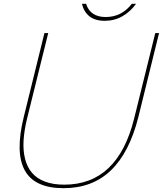

<svg xmlns="http://www.w3.org/2000/svg" viewBox="-20 -985 861 1015"><path d="M820.8 -810.1 711.9 -368.2Q664.6 -178.7 566.4 -84.5Q468.3 9.8 315.9 9.8Q162.6 9.8 110.8 -84.7Q59.1 -179.2 106 -368.2L214.8 -810.1H234.9L123 -357.9Q107.4 -293.5 104.5 -240.5Q101.6 -187.5 112.8 -144Q124 -100.6 149.7 -70.8Q175.3 -41 218 -24.9Q260.7 -8.8 319.8 -8.8Q602.1 -8.8 689 -357.9L800.8 -810.1ZM676.8 -964.8H699.2Q669.4 -923.3 627.2 -899.2Q585 -875 534.2 -875Q482.4 -875 452.6 -898.9Q422.9 -922.9 413.1 -964.8H435.1Q457 -895 539.1 -895Q623 -895 676.8 -964.8Z"/></svg>

Font: Sinkin Sans 100 Thin Italic
Style: Regular
Weight: 100
Italic angle: -112°
Designer: Keith Bates
Foundry: K-Type
Version: Sinkin Sans (version 1.0)  by Keith Bates   •   © 2014   www